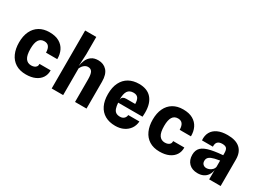

<svg xmlns="http://www.w3.org/2000/svg" viewBox="-24 -1504 3048 2239"><g transform="rotate(30 1500.0 -385.0)"><path d="M314.5 9.5Q231 9.5 174.2 -26.2Q117.5 -62 88.8 -126.2Q60 -190.5 60 -275.5Q60 -362.5 89.8 -425.2Q119.5 -488 175.8 -522Q232 -556 311 -556Q391.5 -556 443.2 -526.2Q495 -496.5 520 -445.2Q545 -394 544 -328.5H392.5Q392 -356 386.5 -376Q381 -396 370.8 -409Q360.5 -422 345.5 -428.2Q330.5 -434.5 311 -434.5Q261 -434.5 236.8 -395.8Q212.5 -357 212.5 -278Q212.5 -190.5 239 -151.5Q265.5 -112.5 315.5 -112.5Q335 -112.5 353 -118.5Q371 -124.5 382.2 -138.8Q393.5 -153 392.5 -177H542.5Q544 -121.5 517 -79.5Q490 -37.5 438.5 -14Q387 9.5 314.5 9.5Z M658.5 0V-780.5H808.5V-545.5L800.5 -390L805 -346L800 -381.5Q806 -426.5 823.8 -466.8Q841.5 -507 876.5 -532Q911.5 -557 967.5 -557Q1039 -557 1083.2 -508.8Q1127.5 -460.5 1127.5 -361.5V0H973V-303.5Q973 -372 956.8 -401Q940.5 -430 902 -430Q874.5 -430 851 -410.8Q827.5 -391.5 813 -360.5V0Z M1516.5 7.5Q1434.5 7.5 1377 -25.5Q1319.5 -58.5 1289.2 -121Q1259 -183.5 1259 -272Q1259 -364.5 1291 -428Q1323 -491.5 1381 -524Q1439 -556.5 1516.5 -556.5Q1628.5 -556.5 1685.8 -490.2Q1743 -424 1743 -303Q1743 -289.5 1742.2 -275Q1741.5 -260.5 1740.5 -244.5H1412.5Q1416 -198.5 1426.2 -169.2Q1436.5 -140 1457.2 -126.2Q1478 -112.5 1512.5 -112.5Q1543.5 -112.5 1563.5 -130Q1583.5 -147.5 1587 -178H1737Q1733 -122 1703.8 -80.2Q1674.5 -38.5 1626.5 -15.5Q1578.5 7.5 1516.5 7.5ZM1409.5 -280.5Q1413.5 -310 1429.8 -320.2Q1446 -330.5 1471.5 -330.5H1592.5Q1592 -383 1573.2 -409Q1554.5 -435 1511 -435Q1458 -435 1433.2 -398.8Q1408.5 -362.5 1409.5 -280.5Z M2114.5 9.5Q2031 9.5 1974.2 -26.2Q1917.5 -62 1888.8 -126.2Q1860 -190.5 1860 -275.5Q1860 -362.5 1889.8 -425.2Q1919.5 -488 1975.8 -522Q2032 -556 2111 -556Q2191.5 -556 2243.2 -526.2Q2295 -496.5 2320 -445.2Q2345 -394 2344 -328.5H2192.5Q2192 -356 2186.5 -376Q2181 -396 2170.8 -409Q2160.5 -422 2145.5 -428.2Q2130.5 -434.5 2111 -434.5Q2061 -434.5 2036.8 -395.8Q2012.5 -357 2012.5 -278Q2012.5 -190.5 2039 -151.5Q2065.5 -112.5 2115.5 -112.5Q2135 -112.5 2153 -118.5Q2171 -124.5 2182.2 -138.8Q2193.5 -153 2192.5 -177H2342.5Q2344 -121.5 2317 -79.5Q2290 -37.5 2238.5 -14Q2187 9.5 2114.5 9.5Z M2624.5 6Q2549.5 6 2507 -36.5Q2464.5 -79 2464.5 -151Q2464.5 -213.5 2501.8 -249.8Q2539 -286 2626.5 -305Q2645.5 -309 2667.5 -312.8Q2689.5 -316.5 2717.2 -319.8Q2745 -323 2780 -326V-354Q2780 -398.5 2764 -417.2Q2748 -436 2705.5 -436Q2664.5 -436 2644 -415.8Q2623.5 -395.5 2626 -352H2479Q2473.5 -415 2498.8 -460.8Q2524 -506.5 2577.2 -531.2Q2630.5 -556 2709 -556Q2820.5 -556 2877 -505.2Q2933.5 -454.5 2933.5 -357V0H2779L2780 -127.5Q2773.5 -84 2752.5 -54.2Q2731.5 -24.5 2699 -9.2Q2666.5 6 2624.5 6ZM2683.5 -97Q2705 -97 2726 -106.8Q2747 -116.5 2761.8 -132.5Q2776.5 -148.5 2780 -168V-254Q2767.5 -251.5 2754 -249Q2740.5 -246.5 2729 -244.2Q2717.5 -242 2710 -240Q2667 -229.5 2644.2 -211Q2621.5 -192.5 2621.5 -159.5Q2621.5 -129.5 2639.5 -113.2Q2657.5 -97 2683.5 -97Z"/></g></svg>

Font: Spline Sans Mono
Style: Regular
Weight: 400
Monospace: yes
Designer: Eben Sorkin, Mirko Velimirovic
Foundry: Sorkin Type
Version: Version 1.004